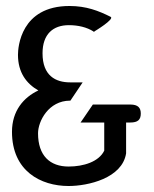

<svg xmlns="http://www.w3.org/2000/svg" viewBox="-20 -610 513 641"><path d="M20 -170C20 -39 116 11 209 11C274 11 388 -15 401 -98V-201H415C440 -201 450 -210 450 -231C450 -250 441 -261 415 -261H290L249 -201H328V-107C310 -70 259 -54 209 -54C147 -54 107 -90 107 -165C107 -205 142 -274 214 -274H215L256 -335H214C166 -335 122 -357 122 -432C122 -496 157 -526 210 -526C241 -526 270 -519 292 -505L294 -503L295 -505C295 -505 365 -547 349 -554C309 -574 268 -590 212 -590C49 -590 40 -452 40 -427C40 -368 68 -331 108 -308C59 -285 20 -240 20 -170Z"/></svg>

Font: Charger Sport
Style: DfBdNrw
Weight: 400
Designer: Jasper
Foundry: Cannot Into Space Fonts
Version: Version 1.1